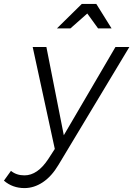

<svg xmlns="http://www.w3.org/2000/svg" viewBox="-112 -764 681 981"><path d="M549 -524 187 78Q152 137 107 167Q62 197 13 197Q-48 197 -92 159L-56 109Q-28 132 13 132Q80 132 135 48L168 -3L55 -524H125L214 -73L478 -524ZM458 -619H389L334 -695L248 -619H179L306 -744H380Z"/></svg>

Font: Gontserrat Light
Style: Italic
Weight: 300
Italic angle: -11.3°
Designer: Julieta Ulanovsky
Foundry: Julieta Ulanovsky
Version: Version 6.001